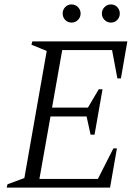

<svg xmlns="http://www.w3.org/2000/svg" viewBox="-20 -847 623 867"><path d="M10 0 14 -15 90 -43 191 -617 122 -645 126 -660H555L526 -493H510L486 -621H261L215 -361H377L426 -444H443L407 -239H389L371 -321H208L158 -39H422L492 -177H508L477 0ZM303 -745Q286 -745 274.5 -757Q263 -769 263 -786Q263 -803 274.5 -815Q286 -827 303 -827Q320 -827 332 -815Q344 -803 344 -786Q344 -769 332 -757Q320 -745 303 -745ZM481 -745Q464 -745 452 -757Q440 -769 440 -786Q440 -803 452 -815Q464 -827 481 -827Q498 -827 509.5 -815Q521 -803 521 -786Q521 -769 509.5 -757Q498 -745 481 -745Z"/></svg>

Font: Spectral Light
Style: Italic
Weight: 300
Italic angle: -10°
Designer: Jean-Baptiste Levee
Foundry: Production Type
Version: Version 2.001